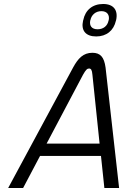

<svg xmlns="http://www.w3.org/2000/svg" viewBox="-20 -944 640 964"><path d="M347 -605 21 0H96L181 -161H487L504 0H578L510 -605C503 -657 484 -679 444 -679C398 -679 372 -651 347 -605ZM214 -223 397 -569C411 -594 418 -600 427 -600C437 -600 442 -593 444 -569L480 -223ZM397 -840C386 -791 410 -761 463 -761C515 -761 551 -791 562 -840L563 -843C574 -893 550 -924 498 -924C444 -924 408 -893 398 -843ZM433 -841 434 -843C439 -869 460 -888 489 -888C518 -888 531 -869 526 -843L525 -841C520 -814 499 -797 470 -797C441 -797 428 -814 433 -841Z"/></svg>

Font: LT Wave Mono Light
Style: Italic
Weight: 300
Designer: Daniel Lyons
Version: Version 2.5 (Glyphs App)